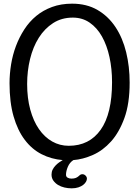

<svg xmlns="http://www.w3.org/2000/svg" viewBox="-20 -858 762 1047"><path d="M32 -404Q32 -455 40.5 -507Q49 -559 67 -607Q85 -655 112.5 -697.5Q140 -740 177.5 -771Q215 -802 264 -820Q313 -838 373 -838Q453 -838 512 -803.5Q571 -769 610 -710Q649 -651 668 -573Q687 -495 687 -408Q687 -293 658.5 -214.5Q630 -136 585.5 -86.5Q541 -37 486.5 -13Q432 11 380 15Q360 28 350 51.5Q340 75 340 95Q340 106 349 111Q358 116 369 116Q384 116 392.5 112.5Q401 109 406.5 104.5Q412 100 416.5 96Q421 92 429 92Q439 92 446.5 99.5Q454 107 454 116Q454 124 449 133Q444 142 434 150Q424 158 408 163.5Q392 169 371 169Q351 169 331.5 164.5Q312 160 296.5 150.5Q281 141 271 127Q261 113 261 94Q261 79 267 67Q273 55 282.5 45Q292 35 302.5 27.5Q313 20 322 15Q260 10 207 -17Q154 -44 115 -95.5Q76 -147 54 -223.5Q32 -300 32 -404ZM128 -400Q128 -323 145 -260.5Q162 -198 192.5 -154Q223 -110 264.5 -86.5Q306 -63 355 -63Q467 -63 529 -150.5Q591 -238 591 -410Q591 -483 577 -547Q563 -611 536 -659Q509 -707 469 -734.5Q429 -762 377 -762Q316 -762 269.5 -732Q223 -702 191.5 -652Q160 -602 144 -536.5Q128 -471 128 -400Z"/></svg>

Font: Life Savers ExtraBold
Style: Regular
Weight: 800
Designer: Pablo Impallari, Rodrigo Fuenzalida, Brenda Gallo
Foundry: Pablo Impallari, Rodrigo Fuenzalida, Brenda Gallo
Version: Version 3.001; ttfautohint (v0.95) -l 8 -r 50 -G 200 -x 14 -